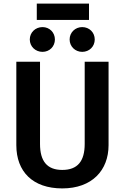

<svg xmlns="http://www.w3.org/2000/svg" viewBox="-20 -1035 696 1070"><path d="M476 -1015H185V-924H476ZM217 -884C177 -884 146 -854 146 -815C146 -776 177 -746 217 -746C256 -746 286 -776 286 -815C286 -854 256 -884 217 -884ZM438 -884C399 -884 368 -854 368 -815C368 -776 399 -746 438 -746C478 -746 508 -776 508 -815C508 -854 478 -884 438 -884ZM585 -691H452V-233C452 -136 412 -88 327 -88C243 -88 203 -136 203 -233V-691H71V-226C71 -79 162 15 327 15C493 15 585 -86 585 -226Z"/></svg>

Font: Fira Sans Medium
Style: Regular
Weight: 500
Designer: Carrois Corporate & Edenspiekermann AG
Foundry: Carrois Corporate GbR & Edenspiekermann AG
Version: Version 4.203